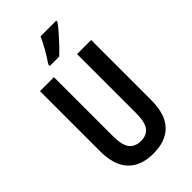

<svg xmlns="http://www.w3.org/2000/svg" viewBox="-282 -1022 1117 1117"><g transform="rotate(-45 276.5 -463.5)"><path d="M487 -219Q487 -105 433.5 -47.5Q380 10 276 10Q174 10 120 -47.5Q66 -105 66 -219V-714H181V-231Q181 -152 206 -122.5Q231 -93 277 -93Q324 -93 347.5 -123.5Q371 -154 371 -232V-714H487ZM423 -928Q410 -908 386 -880.5Q362 -853 335.5 -825Q309 -797 287 -777H210V-789Q237 -829 258 -866.5Q279 -904 294 -937H423Z"/></g></svg>

Font: Noto Sans Gurmukhi ExtraCondensed SemiBold
Style: Regular
Weight: 600
Width: 2
Designer: Jelle Bosma - Monotype Design Team
Foundry: Monotype Imaging Inc.
Version: Version 2.004; ttfautohint (v1.8.4.7-5d5b)